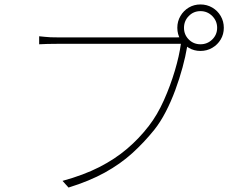

<svg xmlns="http://www.w3.org/2000/svg" viewBox="-20 -828 1040 863"><path d="M807 -703Q807 -672 828.5 -650.5Q850 -629 881 -629Q912 -629 934 -650.5Q956 -672 956 -703Q956 -734 934 -756Q912 -778 881 -778Q850 -778 828.5 -756Q807 -734 807 -703ZM777 -703Q777 -732 791 -756Q805 -780 828.5 -794Q852 -808 881 -808Q910 -808 934 -794Q958 -780 972 -756Q986 -732 986 -703Q986 -674 972 -650.5Q958 -627 934 -613Q910 -599 881 -599Q852 -599 828.5 -613Q805 -627 791 -650.5Q777 -674 777 -703ZM829 -648Q826 -641 824.5 -636Q823 -631 821 -617Q814 -575 800.5 -525Q787 -475 768 -423.5Q749 -372 725 -325.5Q701 -279 673 -244Q627 -187 574 -139Q521 -91 451.5 -52.5Q382 -14 288 15L261 -15Q356 -41 426.5 -77Q497 -113 551.5 -159.5Q606 -206 649 -262Q687 -311 716.5 -377Q746 -443 766 -510.5Q786 -578 793 -631Q779 -631 736 -631Q693 -631 633.5 -631Q574 -631 509 -631Q444 -631 385.5 -631Q327 -631 286.5 -631Q246 -631 236 -631Q211 -631 193 -630.5Q175 -630 156 -629V-665Q169 -664 181 -662.5Q193 -661 207 -660.5Q221 -660 237 -660Q245 -660 276.5 -660Q308 -660 354.5 -660Q401 -660 455 -660Q509 -660 562.5 -660Q616 -660 662 -660Q708 -660 739 -660Q770 -660 777 -660Q785 -660 791.5 -660.5Q798 -661 806 -663Z"/></svg>

Font: Noto Sans TC Thin
Style: Regular
Weight: 100
Designer: Ryoko NISHIZUKA 西塚涼子 (kana, bopomofo & ideographs); Paul D. Hunt (Latin, Greek & Cyrillic); Sandoll Communications 산돌커뮤니
Foundry: Adobe
Version: Version 2.004-H2;hotconv 1.0.118;makeotfexe 2.5.65603